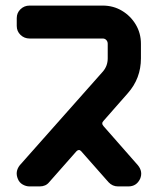

<svg xmlns="http://www.w3.org/2000/svg" viewBox="-20 -668 566 688"><path d="M485 -459Q485 -387 438 -334L351 -235Q342 -226 351 -216L474 -76Q493 -53 482 -27Q469 0 440 0H403Q383 0 369 -15L271 -126Q263 -135 254 -126L156 -15Q144 0 122 0H86Q73 0 61 -7Q49 -14 44 -27Q33 -53 51 -76L349 -412Q366 -432 366 -459V-511Q366 -519 361 -524.5Q356 -530 348 -530H86Q67 -530 53.5 -543Q40 -556 40 -575V-603Q40 -622 53.5 -635Q67 -648 86 -648H348Q386 -648 417 -629.5Q448 -611 466.5 -580Q485 -549 485 -511Z"/></svg>

Font: Monomaniac One
Style: Regular
Weight: 400
Version: Version 1.000; ttfautohint (v1.8.3)